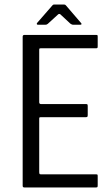

<svg xmlns="http://www.w3.org/2000/svg" viewBox="-20 -827 486 847"><path d="M88 0Q80 0 80 -7V-665Q80 -673 88 -673H403Q409 -673 410 -671.5Q411 -670 411 -665V-623Q411 -617 409.5 -615.5Q408 -614 403 -614H160Q155 -614 154 -612.5Q153 -611 153 -607V-376Q153 -372 155 -370Q157 -368 160 -368H358Q364 -368 365.5 -366.5Q367 -365 367 -358V-320Q367 -314 365.5 -312Q364 -310 358 -310H160Q155 -310 154 -308.5Q153 -307 153 -303V-67Q153 -63 154 -60.5Q155 -58 160 -58H402Q409 -58 410 -56.5Q411 -55 411 -49V-10Q411 -3 409.5 -1.5Q408 0 402 0ZM147 -718Q143 -718 142.5 -720.5Q142 -723 143 -725L211 -803Q214 -807 218 -807H263Q268 -807 271 -803L338 -725Q340 -723 339.5 -720.5Q339 -718 335 -718H302Q298 -718 296 -719.5Q294 -721 290 -723L246 -764Q242 -767 237 -764L191 -722Q189 -721 187 -719.5Q185 -718 181 -718Z"/></svg>

Font: Glory
Style: Regular
Weight: 400
Designer: Robert Leuschke
Foundry: Robert Leuschke
Version: Version 1.011